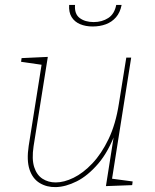

<svg xmlns="http://www.w3.org/2000/svg" viewBox="-20 -757 634 783"><path d="M208 6Q171 7 142 -10.5Q113 -28 100.5 -65.5Q88 -103 97 -162L151 -502L156 -492L66 -505L68 -520L175 -525L117 -161Q109 -108 119.5 -75.5Q130 -43 153.5 -28Q177 -13 207 -13Q241 -13 280 -32Q319 -51 356.5 -90.5Q394 -130 423 -190.5Q452 -251 465 -335L495 -522H515L436 -22L431 -29L521 -17L519 -2L412 2L447 -220L453 -221Q423 -139 380.5 -89.5Q338 -40 293 -17.5Q248 5 208 6ZM358 -649Q329 -649 306.5 -658.5Q284 -668 272 -687.5Q260 -707 262 -737H286Q283 -700 305 -683.5Q327 -667 362 -667Q396 -667 421.5 -683.5Q447 -700 454 -737H476Q470 -706 453 -686.5Q436 -667 411.5 -658Q387 -649 358 -649Z"/></svg>

Font: Bitter Thin
Style: Italic
Weight: 100
Italic angle: -9°
Designer: Sol Matas, and Bitter project Authors
Foundry: Sol Matas
Version: Version 2.002